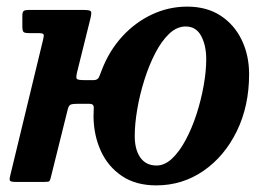

<svg xmlns="http://www.w3.org/2000/svg" viewBox="-20 -550 806 580"><path d="M287.5 -338.5Q310 -397 349.5 -440Q389 -483 439.5 -506.5Q490 -530 545.5 -530Q604.5 -530 646.2 -502.8Q688 -475.5 710.2 -429.2Q732.5 -383 732.5 -326Q732.5 -229.5 695.2 -153.5Q658 -77.5 594.5 -33.8Q531 10 452 10Q390.5 10 348.5 -18.2Q306.5 -46.5 285 -93.2Q263.5 -140 262.5 -196.5Q262.5 -211 263.2 -223.8Q264 -236.5 250 -236.5H215Q199.5 -236.5 193.5 -234Q187.5 -231.5 184.5 -219L133 -12Q131 -4 128.2 -2.2Q125.5 -0.5 115 -0.5H26.5Q11.5 -0.5 9.8 -4.8Q8 -9 11 -20L110 -429.5Q113.5 -442.5 111.5 -446.2Q109.5 -450 95 -450H67.5Q54.5 -450 51 -453.5Q47.5 -457 47.5 -471V-502.5Q47.5 -514 51.8 -517Q56 -520 67 -520H230.5Q251.5 -520 254.5 -515.8Q257.5 -511.5 253 -493.5L213 -332.5Q209 -316 211.8 -312Q214.5 -308 234 -308H263Q275.5 -308 279.5 -318Q283.5 -328 287.5 -338.5ZM387 -139Q387 -98 404 -74Q421 -50 453 -50Q477.5 -50 500 -71.2Q522.5 -92.5 541.2 -127.8Q560 -163 573.8 -205.5Q587.5 -248 595.2 -291.2Q603 -334.5 603 -371.5Q603 -412.5 587.8 -441.2Q572.5 -470 541 -470Q514 -470 490.8 -447.8Q467.5 -425.5 448.5 -388.5Q429.5 -351.5 415.8 -307.5Q402 -263.5 394.5 -219.2Q387 -175 387 -139Z"/></svg>

Font: Besley* Narrow Semi
Style: Italic
Weight: 600
Width: 4
Italic angle: -13°
Designer: Owen Earl
Foundry: indestructible type*
Version: Version 3.000; ttfautohint (v1.8.3)